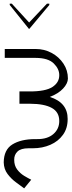

<svg xmlns="http://www.w3.org/2000/svg" viewBox="-23 -794 388 1041"><path d="M2.8 -528.4H170.5Q217.7 -528.4 257.3 -506.9Q296.9 -485.4 321 -449Q345.2 -412.6 345.2 -367.9Q344.8 -341.6 319.1 -313.9Q293.3 -286.2 247.2 -268.5Q344.1 -237.6 343.8 -149.1Q344.1 -98.7 318.5 -63.2Q293 -27.7 250 -8.9Q207 9.9 154.8 9.9H132.1Q90.2 9.9 71.9 27.5Q53.6 45.1 54 72.4Q54 103.7 70.1 125Q86.3 146.3 108.1 159.4Q130 172.6 146.3 180.4L108 227.3Q89.5 213.4 63.7 194.6Q38 175.8 18.1 149.5Q-1.8 123.2 -2.8 86.6Q-2.1 17.8 44 -10.8Q90.2 -39.4 166.2 -39.8H179Q234.4 -39.4 266.3 -67.1Q298.3 -94.8 298.3 -137.8Q298.3 -186.4 257.8 -208.8Q217.3 -231.2 140.6 -231.5H82.4V-298.3H136.4Q223.7 -297.9 261.2 -322.4Q298.7 -346.9 298.3 -386.4Q298.7 -420.1 268.5 -449.9Q238.3 -479.8 170.5 -480.1H2.8ZM41.2 -774.1 134.9 -671.9 231.5 -774.1H244.3V-767L136.4 -637.8H133.5L29.8 -767V-774.1Z"/></svg>

Font: Inter Thin BETA
Style: Regular
Weight: 100
Designer: Rasmus Andersson
Foundry: rsms
Version: Version 3.011;git-f93a4a705